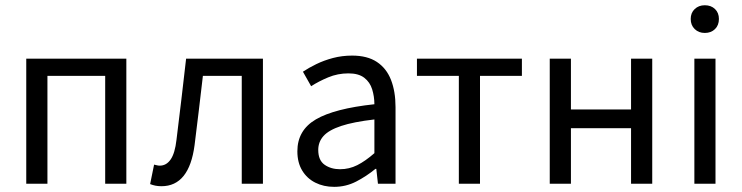

<svg xmlns="http://www.w3.org/2000/svg" viewBox="-20 -714 2882 746"><path d="M82 0V-486.1H470.9V0H388.7V-419.1H164.3V0Z M607.5 9.5Q594.2 9.5 584 7.4Q573.9 5.4 563.3 1.3L578.7 -74.4Q584 -73.4 589.3 -71.9Q594.5 -70.4 600.9 -70.4Q626.5 -70.4 643.1 -94.5Q659.8 -118.6 665.7 -170.7Q675.7 -249.2 684.8 -328.2Q693.8 -407.1 703.1 -486.1H1001.6V0H919.3V-419.1H768.3Q760.4 -352.4 752.5 -284.8Q744.6 -217.2 736 -150.1Q725.5 -70.5 693.4 -30.5Q661.2 9.5 607.5 9.5Z M1278.3 12Q1237.6 12 1205.2 -4.3Q1172.8 -20.5 1154.1 -51.5Q1135.4 -82.4 1135.4 -126.2Q1135.4 -208 1207.4 -250.2Q1279.4 -292.3 1434.7 -309Q1434.5 -339.5 1426 -367Q1417.5 -394.6 1395.5 -411.7Q1373.4 -428.9 1333.9 -428.9Q1292.1 -428.9 1255.1 -413.4Q1218 -397.9 1188.9 -379L1157 -435.4Q1179.3 -450.4 1209 -464.9Q1238.7 -479.4 1273.9 -488.7Q1309.1 -498 1348.1 -498Q1407.2 -498 1444.4 -473.3Q1481.6 -448.6 1499.2 -403.6Q1516.8 -358.6 1516.8 -297.7V0H1448.5L1442.1 -57.9H1438.8Q1403.7 -29.1 1363.8 -8.5Q1323.9 12 1278.3 12ZM1301.2 -56.5Q1336.6 -56.5 1368.1 -72.3Q1399.6 -88.1 1434.7 -118.9V-249.9Q1353 -240.4 1305.3 -224.5Q1257.6 -208.6 1237 -185.6Q1216.5 -162.7 1216.5 -131.5Q1216.5 -91.2 1241.3 -73.8Q1266.1 -56.5 1301.2 -56.5Z M1762.8 0V-419.1H1600V-486.1H2007.8V-419.1H1845V0Z M2116 0V-486.1H2198.3V-288.8H2431.9V-486.1H2514.2V0H2431.9V-215.9H2198.3V0Z M2677.9 0V-486H2760V0ZM2718.5 -586Q2694.8 -586 2679.3 -601Q2663.7 -616 2663.7 -640.4Q2663.7 -664.2 2679.3 -678.9Q2694.8 -693.6 2718.5 -693.6Q2742.8 -693.6 2758.1 -678.9Q2773.3 -664.2 2773.3 -640.4Q2773.3 -616 2758.1 -601Q2742.8 -586 2718.5 -586Z"/></svg>

Font: SourceSans3VF
Style: Regular
Weight: 200
Designer: Paul D. Hunt
Foundry: Adobe
Version: Version 3.052;hotconv 1.1.0;makeotfexe 2.6.0